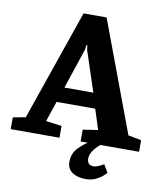

<svg xmlns="http://www.w3.org/2000/svg" viewBox="-99 -730 856 993"><g transform="rotate(10 329.0 -234.0)"><path d="M472 -7Q462 0 448 13.5Q434 27 423.5 44.5Q413 62 413 81Q413 95 420.5 105Q428 115 448 115Q459 115 472.5 109Q486 103 500 95L524 136Q524 136 511 149Q498 162 474 174.5Q450 187 417 187Q375 187 347.5 168.5Q320 150 320 113Q320 70 348.5 40Q377 10 410 -8ZM-8 -62 58 -74 259 -655H380L597 -74L666 -61V0H359V-62L438 -74L430 -99L404 -180H201L172 -94L165 -73L248 -62V0H-8ZM380 -260 310 -472 307 -496H302L299 -472L228 -260Z"/></g></svg>

Font: Faustina VF Beta
Style: Regular
Weight: 400
Designer: Alfonso Garcia
Foundry: Omnibus-Type
Version: Version 1.006